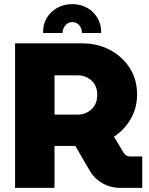

<svg xmlns="http://www.w3.org/2000/svg" viewBox="-20 -910 724 930"><path d="M53 0V-700H378Q452 -700 512 -668.5Q572 -637 608 -581.5Q644 -526 644 -452Q644 -388 613.5 -334.5Q583 -281 532 -248L579 -170Q585 -161 592.5 -156.5Q600 -152 613 -152H669V0H565Q515 0 476 -22.5Q437 -45 416 -81L345 -203H244V0ZM244 -355H358Q395 -355 423 -380.5Q451 -406 451 -451Q451 -495 423 -520Q395 -545 358 -545H244ZM330 -890Q289 -890 256.5 -871.5Q224 -853 205.5 -821.5Q187 -790 189 -750H283Q283 -771 296.5 -787Q310 -803 330 -803Q351 -803 364 -787.5Q377 -772 377 -750H470Q471 -790 453 -821.5Q435 -853 403 -871.5Q371 -890 330 -890Z"/></svg>

Font: MuseoModerno ExtraBold
Style: Regular
Weight: 800
Designer: Pablo Cosgaya, Héctor Gatti, Marcela Romero, and the Authors of The MuseoModerno Project.
Foundry: Omnibus-Type Team
Version: Version 1.001